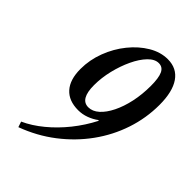

<svg xmlns="http://www.w3.org/2000/svg" viewBox="-229 -870 977 977"><g transform="rotate(45 260.0 -381.0)"><path d="M92 10.5 82 -19.5Q135 -43.5 186.2 -85.8Q237.5 -128 281.8 -183.2Q326 -238.5 358 -301L355 -303.5Q332.5 -286.5 304.2 -276Q276 -265.5 246 -265.5Q178 -265.5 142 -305.8Q106 -346 106 -422.5Q106 -488 129.8 -550.5Q153.5 -613 194 -663Q234.5 -713 284.2 -742.5Q334 -772 385.5 -772Q451 -772 485.5 -722Q520 -672 520 -577.5Q520 -482.5 490 -392.5Q460 -302.5 403.5 -224.5Q347 -146.5 268.2 -86Q189.5 -25.5 92 10.5ZM272 -312.5Q302 -312.5 328.8 -336.5Q355.5 -360.5 376.2 -402.5Q397 -444.5 408.8 -499Q420.5 -553.5 420.5 -615Q420.5 -672 408 -698.8Q395.5 -725.5 367 -725.5Q338.5 -725.5 311 -697Q283.5 -668.5 261.5 -622Q239.5 -575.5 226.2 -520.8Q213 -466 213 -413Q213 -312.5 272 -312.5Z"/></g></svg>

Font: Libre Caslon Condensed Medium Italic
Style: Regular
Weight: 500
Italic angle: -22.583°
Designer: Pablo Impallari, Rodrigo Fuenzalida, Katja Schimmel, Ertekin Erdin
Foundry: Pablo Impallari, Rodrigo Fuenzalida
Version: Version 2.000; ttfautohint (v1.8.4.7-5d5b);gftools[0.9.33]